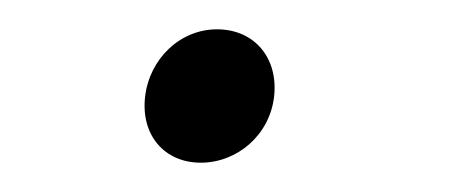

<svg xmlns="http://www.w3.org/2000/svg" viewBox="-20 -116 313 131"><path d="M117 -5C142 -5 164 -24 167 -50C170 -76 154 -96 128 -96C103 -96 82 -76 79 -50C76 -24 92 -5 117 -5Z"/></svg>

Font: Barlow ExtraLight
Style: Italic
Weight: 275
Italic angle: -7°
Designer: Jeremy Tribby
Foundry: Tribby Type
Version: Version 1.422;hotconv 1.0.109;makeotfexe 2.5.65596